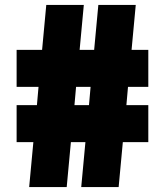

<svg xmlns="http://www.w3.org/2000/svg" viewBox="-20 -760 670 780"><path d="M582.5 -407H500L493.5 -333H582.5V-182.5H479L462 0H310L327 -182.5H268L251 0H98.5L115.5 -182.5H47.5V-333H130L136.5 -407H47.5V-557.5H151L168 -740H320.5L303.5 -557.5H362.5L379.5 -740H531.5L514.5 -557.5H582.5ZM341.5 -333 348 -407H289L282.5 -333Z"/></svg>

Font: Encode Sans Semi Condensed Black
Style: Regular
Weight: 900
Width: 4
Designer: Multiple Designers
Foundry: Impallari Type
Version: Version 2.000